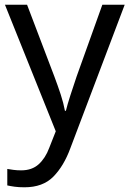

<svg xmlns="http://www.w3.org/2000/svg" viewBox="-20 -556 550 816"><path d="M1 -536H95L211 -231Q226 -191 238 -154.5Q250 -118 256 -85H260Q266 -110 279 -150.5Q292 -191 306 -232L415 -536H510L279 74Q251 150 206.5 195Q162 240 84 240Q60 240 42 237.5Q24 235 11 232V162Q22 164 37.5 166Q53 168 70 168Q116 168 144.5 142Q173 116 189 73L217 2Z"/></svg>

Font: Noto Sans Pau Cin Hau
Style: Regular
Weight: 400
Designer: Monotype Design Team
Foundry: Monotype Imaging Inc.
Version: Version 2.002; ttfautohint (v1.8.4.7-5d5b)